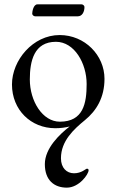

<svg xmlns="http://www.w3.org/2000/svg" viewBox="-20 -575 535 882"><path d="M142 -500H337C358 -500 368 -521 368 -543C368 -549 361 -555 355 -555H152C133 -555 128 -521 128 -512C128 -506 135 -500 142 -500ZM287 287C343 287 387 226 387 207C387 201 383 200 379 200C374 200 355 221 320 221C286 221 260 196 260 152C260 72 320 18 370 -23C424 -67 460 -128 460 -213C460 -321 370 -414 254 -414C131 -414 35 -298 35 -187C35 -70 122 14 234 14C258 14 280 11 300 6C256 40 186 105 186 179C186 253 229 287 287 287ZM255 -16C175 -16 117 -111 117 -210C117 -294 136 -383 237 -383C322 -383 378 -284 378 -189C378 -101 363 -16 255 -16Z"/></svg>

Font: EB Garamond
Style: Regular
Weight: 400
Designer: Georg Duffner and Octavio Pardo
Foundry: Georg Duffner
Version: Version 1.000;PS 001.000;hotconv 1.0.88;makeotf.lib2.5.64775